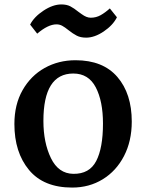

<svg xmlns="http://www.w3.org/2000/svg" viewBox="-20 -835 659 867"><path d="M45 0ZM575 -286Q575 -198 540 -130.5Q505 -63 444 -25.5Q383 12 306 12Q177 12 111 -67.5Q45 -147 45 -275Q45 -363 82 -428Q119 -493 181.5 -528Q244 -563 321 -563Q445 -563 510 -487.5Q575 -412 575 -286ZM176 -289Q176 -191 210 -121Q244 -51 311 -50Q384 -49 414.5 -108Q445 -167 445 -277Q445 -378 412.5 -440.5Q380 -503 311 -503Q176 -503 176 -289ZM257 -815Q281 -815 297.5 -806.5Q314 -798 335 -781Q338 -779 349 -771Q360 -763 370 -759Q380 -755 390 -755Q414 -755 434.5 -766.5Q455 -778 476 -797L508 -757Q490 -721 448.5 -693Q407 -665 369 -665Q344 -665 326.5 -674Q309 -683 289 -699Q273 -712 261 -718.5Q249 -725 235 -725Q197 -725 148 -683L116 -724Q134 -759 176.5 -787Q219 -815 257 -815Z"/></svg>

Font: Martel
Style: Bold
Weight: 700
Designer: Dan Reynolds
Foundry: Dan Reynolds
Version: Version 1.001; ttfautohint (v1.1) -l 5 -r 5 -G 72 -x 0 -D la